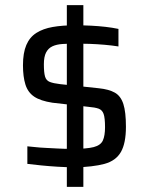

<svg xmlns="http://www.w3.org/2000/svg" viewBox="-20 -716 578 744"><path d="M265 -67Q235 -68 202.5 -70Q170 -72 140 -75Q110 -78 86 -81V-149Q99 -148 116.5 -146Q134 -144 156 -143Q178 -142 204 -140.5Q230 -139 260 -139Q316 -139 343 -146Q370 -153 378.5 -171.5Q387 -190 387 -223Q387 -259 381.5 -274.5Q376 -290 362 -295Q348 -300 323 -302L183 -318Q137 -325 112.5 -341.5Q88 -358 78.5 -388.5Q69 -419 69 -463Q69 -511 82 -541.5Q95 -572 121 -588.5Q147 -605 184.5 -611.5Q222 -618 270 -618Q304 -618 333 -616.5Q362 -615 388.5 -612Q415 -609 439 -604V-536Q414 -540 385 -542.5Q356 -545 328 -546Q300 -547 275 -547Q245 -547 222 -545.5Q199 -544 183 -536.5Q167 -529 158.5 -512.5Q150 -496 150 -467Q150 -435 154.5 -419.5Q159 -404 173 -398.5Q187 -393 213 -390L363 -374Q402 -370 425 -357Q448 -344 458 -313Q468 -282 468 -225Q468 -161 448.5 -127Q429 -93 385 -81Q341 -69 265 -67ZM239 8V-696H303V8Z"/></svg>

Font: Saira Thin
Style: Regular
Weight: 400
Version: Version 1.101